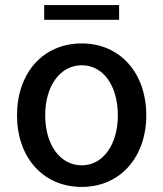

<svg xmlns="http://www.w3.org/2000/svg" viewBox="-20 -725 642 756"><path d="M302 11C454 11 556 -107 556 -271C556 -436 454 -554 302 -554C148 -554 47 -436 47 -271C47 -107 148 11 302 11ZM154 -647H449V-705H154ZM158 -271C158 -387 217 -468 302 -468C386 -468 444 -388 444 -271C444 -156 386 -74 302 -74C216 -74 158 -156 158 -271Z"/></svg>

Font: Wafeq Medium
Style: Regular
Weight: 500
Designer: Rasmus Andersson & Azza Alameddine
Foundry: Google & TypeTogether
Version: Version 3.000;January 28, 2025;FontCreator 15.0.0.3014 64-bi